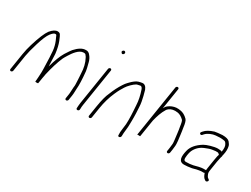

<svg xmlns="http://www.w3.org/2000/svg" viewBox="-58 -1191 2258 1728"><g transform="rotate(30 1071.5 -326.5)"><path d="M645.5 -41 652.9 -88C657.9 -119.1 655.7 -138.2 657.8 -163C661.6 -202.6 659.5 -262.3 651.5 -342.2C650.3 -354.4 643.8 -382.6 632.1 -427C626.5 -448.3 617 -467 603.5 -483C590.1 -501.4 573.7 -509.4 554.3 -507C522 -507 487.3 -486.5 450.2 -445.5C442.6 -437.1 427.2 -414.6 403.9 -378C380.8 -339.2 359.4 -283.8 339.6 -212C338.1 -227.9 335.7 -322.5 334.7 -339C329 -386.6 319.9 -426 307.5 -457.2C295 -488.4 286 -507.5 280.5 -514.5C274.9 -521.5 265.9 -525.3 253.3 -526C230.4 -526 206.3 -510.7 181 -480C158.1 -449.1 132.8 -388.3 105.1 -297.5C94 -261.2 85.6 -225 79.9 -189L53 -19C51.8 -11.1 57.7 -4 65.6 -4C73.6 -4 81.8 -11.1 83 -19L109.9 -189C114.9 -220.3 127 -267.7 146.3 -331.1C165.6 -394.5 184.2 -438 202 -461.5C219.8 -485 234.8 -496.3 247 -495.5C251.9 -495.2 255.5 -493.5 257.7 -490.5C259.9 -487.5 266.9 -471.9 278.7 -443.7C290.6 -415.5 298.2 -385.3 301.6 -353.1C305 -320.9 307.8 -257.9 310 -164C310.5 -142 310.1 -123.8 308.8 -109.3C306.8 -87.4 307.8 -68.2 304.9 -50C304.7 -44.7 304.3 -39.7 303.5 -35C303.1 -32.3 307.9 -31 317.9 -31C327.9 -31 333.1 -32.3 333.5 -35L333.7 -36H332.7C333.5 -36.7 333.9 -37.3 334 -38L342.6 -92C343.7 -99.3 345.6 -109 348.2 -121L350.4 -135C368.6 -214.3 388.8 -280 411.1 -332C414.8 -340.7 423.5 -356.1 437.3 -378.3C461.6 -417.5 502.6 -477 550.5 -477C565.6 -477 571.4 -474.2 578.2 -462C582.2 -458 585.7 -452.7 588.6 -446C610.5 -405.7 622.2 -357.7 623.8 -302C624.6 -274.7 627.9 -257.8 628.3 -226.5C628.7 -196.6 631.8 -188.2 627.5 -161L624.2 -102C624 -96.7 623.6 -92 622.9 -88L615.5 -41C614.2 -33.1 620.2 -26 628.1 -26C636 -26 644.2 -33.1 645.5 -41Z M812.9 -460 751.1 -70C749.7 -61.3 748.7 -52.4 748.1 -43.2C747.2 -29.5 747.2 -29.5 746.1 -13C746.2 6.1 776.8 1.7 776.7 -17L777.3 -27C776.9 -37 778.1 -51.3 781.1 -70L842.9 -460C844.1 -467.9 838.2 -475 830.2 -475C822.3 -475 814.1 -467.9 812.9 -460ZM848.8 -669.8C840.5 -662.6 839.2 -655.7 844.8 -649C851.1 -638.3 858.7 -636.8 867.6 -644.5C885.2 -659.7 865.6 -684.2 848.8 -669.8Z M888 6C896 6 904.2 -1.1 905.4 -9L922.2 -115C932.4 -179.2 949.7 -238.9 974.2 -294.1C996.2 -343.9 1003.5 -352.8 1023.2 -385.9C1038.5 -411.5 1078.3 -451.7 1102.6 -465C1112.7 -470.5 1129.4 -470.9 1142.2 -475C1152.9 -475 1161.2 -466.3 1167.1 -449C1184.7 -397.4 1194.6 -349.3 1196.6 -304.7C1197.4 -287.2 1198.7 -267.7 1200.4 -246.2C1204.3 -196.5 1201.6 -206.7 1203.7 -153C1204.7 -127.6 1202.1 -95.6 1196 -57C1192.1 -32.3 1191 -10.7 1192.7 8C1189.5 28.3 1221.9 24.8 1222.5 2C1223 -15.8 1223.4 -40.7 1227.2 -64.2C1229.5 -78.9 1230.6 -90.1 1230.5 -97.7C1230.1 -119.4 1232.9 -135.4 1232.2 -160.2C1231.4 -189 1233.5 -212 1231.4 -239C1228.4 -276.4 1229.4 -321.1 1222.3 -355.5C1215.1 -390.5 1208.4 -424.4 1196.3 -463C1183.9 -494.3 1166.1 -508 1142.8 -504.4C1115.3 -500 1095.3 -495.7 1072.1 -477.4C1057.3 -465.8 1047.4 -457 1042.4 -451C1037 -446.3 1032.1 -441.3 1027.6 -436C1016.5 -422.9 1008.1 -415.1 998 -398C973.8 -361.1 951.9 -318.1 932.6 -269C916.9 -237 903.4 -185.7 892.2 -115L875.4 -9C874.2 -1.1 880.1 6 888 6Z M1673.6 -86 1679 -120 1683.8 -163C1685 -170.3 1684.3 -187.3 1681.9 -214L1678.7 -238C1677.3 -246 1676 -256.7 1674.8 -270C1672.7 -292.9 1667.6 -318.8 1664.7 -339C1659.8 -381.7 1651.9 -408.5 1640.9 -419.5C1616 -444.6 1589.9 -458.7 1562.7 -462C1549.4 -463.6 1537.9 -466.3 1520.6 -464.5C1492.2 -461.5 1467 -451.5 1444.8 -434.5C1429.2 -422.5 1425.6 -414.7 1417.2 -399L1451.7 -617C1453 -625.2 1446.9 -632 1438.6 -632C1430.2 -632 1423 -625.2 1421.7 -617L1336.8 -81C1336.4 -78.3 1341.4 -78 1351.7 -80C1361.4 -78 1366.4 -78.3 1366.8 -81L1394.7 -257C1408.3 -311.7 1422 -355.4 1449.3 -399.5C1452 -403.8 1457.2 -409.2 1465.1 -415.5C1484.9 -431.5 1514.9 -438.5 1552.2 -432.9C1573.8 -429.6 1595.3 -417.7 1616.9 -397C1623.6 -391.3 1629.4 -369.1 1634.3 -330.5C1635.2 -323.5 1636.7 -315 1638.8 -305C1642.1 -289 1645.6 -246 1648.4 -230L1651.5 -205C1654 -183 1654.9 -169.7 1654.1 -165L1649 -120L1643.6 -86C1642.4 -78.1 1648.3 -71 1656.2 -71C1664.2 -71 1672.4 -78.1 1673.6 -86Z M1835.7 -55C1857.7 -55 1883.8 -57.7 1914 -63L1933.8 -68C1948 -71.7 1958 -75.5 1972.7 -77C1984.6 -78.2 1989.5 -81 2000.8 -81H2025.8C2028.5 -81 2031.3 -82 2034.3 -84C2043.5 -57.2 2053.8 -40.2 2065.2 -33L2075.1 -26C2087.8 -17.6 2111.6 -40.5 2094.2 -52L2084.3 -59C2080.1 -61.7 2075.7 -67.8 2071.3 -77.5C2062.2 -97 2060.3 -102.8 2065.1 -133L2080 -227C2082.3 -241.9 2087.5 -264 2090.3 -276.5C2092.4 -286.1 2096.6 -288 2095 -297C2096.4 -301.7 2097.5 -306.3 2098.3 -311C2106.2 -344.5 2106.9 -374.5 2100.5 -401C2098.1 -411 2090.9 -423.2 2078.8 -437.5C2066.7 -451.8 2041.7 -459 2003.7 -459C1968.3 -456.5 1942.2 -453.5 1925.3 -450C1881.4 -436.1 1850.6 -418.4 1832.9 -397L1824.3 -387C1809.8 -371 1832.4 -354 1845.6 -370L1854.2 -380C1877.3 -405.4 1919.9 -422.3 1951.8 -425C1982.1 -427.6 2006.1 -430.1 2041.9 -423.5C2050.8 -421.9 2058.7 -414.4 2065.5 -401C2075.2 -386.6 2077.3 -361.6 2071.6 -326C2063 -330.7 2048.6 -333 2028.2 -333C1990.5 -333 1919.2 -310.8 1895.2 -295.9C1837.9 -260.4 1803.6 -219.5 1792.4 -173C1777.1 -109.9 1776.4 -55 1835.7 -55ZM2050 -227 2035.1 -133C2033.8 -125 2033 -117.7 2032.6 -111H2006.8C1998.7 -111 1992.3 -110.5 1987.8 -109.5C1966.1 -104.7 1960.1 -106.1 1931.4 -97L1911.6 -92C1888.9 -87.1 1865.3 -85 1838.5 -85C1827.1 -85 1820 -89.3 1817 -98C1811.6 -113.8 1819.8 -169.3 1829.7 -190.5C1848.9 -232 1880 -261 1923 -277.5C1930.8 -280.5 1940.6 -284.3 1952.5 -289C1975.7 -298.1 1996.1 -299.5 2021 -303H2041C2048.3 -303 2055.9 -298.3 2063.8 -289C2060.3 -283.7 2055.7 -263 2050 -227Z"/></g></svg>

Font: MewTooHand
Style: Ita
Weight: 400
Designer: Mew Too, Robert Jablonski
Version: Version 0.77